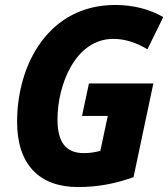

<svg xmlns="http://www.w3.org/2000/svg" viewBox="-20 -745 679 775"><path d="M295 10C381 10 452 -6 519 -30L599 -408H339L311 -277H415L385 -136C361 -130 343 -127 318 -127C246 -127 212 -171 212 -263C212 -404 285 -588 437 -588C488 -588 534 -571 575 -546L639 -676C586 -707 519 -725 445 -725C180 -725 49 -490 49 -253C49 -82 138 10 295 10Z"/></svg>

Font: Noto Sans SemiCondensed ExtraBold
Style: Italic
Weight: 800
Width: 4
Italic angle: -12°
Designer: Monotype Design Team
Foundry: Monotype Imaging Inc.
Version: Version 2.013